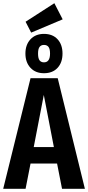

<svg xmlns="http://www.w3.org/2000/svg" viewBox="-25 -1181 551 1201"><path d="M332 -158H166L135 0H-5L166 -692H336L506 0H363ZM312 -261 249 -587 186 -261ZM366 -846Q366 -790 335 -756.5Q304 -723 250 -723Q197 -723 165.5 -757Q134 -791 134 -846Q134 -901 165.5 -935Q197 -969 250 -969Q304 -969 335 -935.5Q366 -902 366 -846ZM213 -846Q213 -816 222.5 -803.5Q232 -791 250 -791Q288 -791 288 -846Q288 -875 278.5 -887.5Q269 -900 250 -900Q232 -900 222.5 -887.5Q213 -875 213 -846ZM367 -1060 170 -977 135 -1045 315 -1161Z"/></svg>

Font: Fira Sans Compressed SemiBold
Style: Regular
Weight: 600
Width: 1
Designer: bBox Type GmbH & Carrois Corporate GbR & Edenspiekermann AG
Foundry: bBox Type GmbH & Carrois Corporate GbR & Edenspiekermann AG
Version: Version 4.301